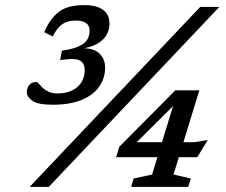

<svg xmlns="http://www.w3.org/2000/svg" viewBox="-20 -728 882 748"><path d="M95.5 0 760 -701H834.5L170 0ZM214.5 -494 221 -530.5Q264.5 -537 287.8 -548Q311 -559 320 -574.2Q329 -589.5 329 -608Q329 -629 315 -638.5Q301 -648 275 -648Q244 -648 223.2 -634.2Q202.5 -620.5 185.5 -586L152.5 -602.5Q171.5 -650 205.5 -679Q239.5 -708 307.5 -708Q357 -708 381.8 -689.5Q406.5 -671 406.5 -636Q406.5 -611 394.5 -591Q382.5 -571 358.2 -557.2Q334 -543.5 296 -538L297.5 -540Q343.5 -541.5 366.5 -520.2Q389.5 -499 389.5 -464.5Q389.5 -423.5 366.5 -390.5Q343.5 -357.5 298.2 -338.8Q253 -320 185.5 -320Q127 -320 105.8 -335.5Q84.5 -351 84.5 -369Q84.5 -385.5 94 -397Q103.5 -408.5 121.5 -408.5Q125.5 -408.5 131.2 -401.8Q137 -395 146.2 -386Q155.5 -377 169.5 -370.5Q183.5 -364 204 -364Q229 -364 248.8 -370.8Q268.5 -377.5 282.2 -389.8Q296 -402 303 -418.8Q310 -435.5 310 -454.5Q310 -479.5 294.2 -490.5Q278.5 -501.5 236 -496.5ZM663 -343.5 687 -347.5 483.5 -145 478 -174H737L789.5 -182.5L748.5 -115.5H432.5L444.5 -156L663 -376H756.5L656 -48L723.5 -32.5L713.5 0H491L500.5 -32.5L572.5 -48Z"/></svg>

Font: Newsreader 8pt
Style: Italic
Weight: 400
Italic angle: -17°
Version: Version 1.003